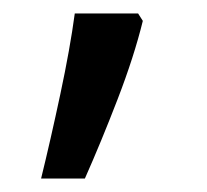

<svg xmlns="http://www.w3.org/2000/svg" viewBox="-20 -136 308 285"><path d="M192 -105Q179 -52 154.5 11.5Q130 75 106 129H41Q55 72 69.5 4Q84 -64 91 -116H185Z"/></svg>

Font: Noto Sans Old Permic
Style: Regular
Weight: 400
Designer: Monotype Design Team
Foundry: Monotype Imaging Inc.
Version: Version 2.001; ttfautohint (v1.8.4.7-5d5b)